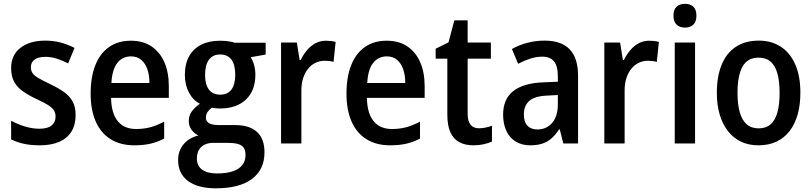

<svg xmlns="http://www.w3.org/2000/svg" viewBox="-20 -769 4354 1029"><path d="M385.3 -152.8Q385.3 -100.1 362.8 -63.7Q340.3 -27.3 297.4 -8.8Q254.4 9.8 192.9 9.8Q145.5 9.8 108.4 1.7Q71.3 -6.3 39.6 -22V-122.1Q70.8 -104.5 111.6 -91.8Q152.3 -79.1 190.9 -79.1Q235.4 -79.1 256.6 -96.4Q277.8 -113.8 277.8 -144.5Q277.8 -162.6 269.3 -176.8Q260.7 -190.9 238.3 -205.6Q215.8 -220.2 173.3 -239.3Q130.9 -259.3 100.8 -281Q70.8 -302.7 55.2 -332Q39.6 -361.3 39.6 -404.3Q39.6 -473.6 89.4 -512.5Q139.2 -551.3 222.7 -551.3Q265.6 -551.3 304.2 -541.3Q342.8 -531.2 379.4 -512.2L345.2 -429.2Q315.9 -444.3 285.2 -454.3Q254.4 -464.4 222.7 -464.4Q185.5 -464.4 165.5 -449.7Q145.5 -435.1 145.5 -409.2Q145.5 -390.1 154.5 -377Q163.6 -363.8 186.5 -350.3Q209.5 -336.9 250.5 -317.4Q291.5 -297.9 321.8 -276.6Q352.1 -255.4 368.7 -226.1Q385.3 -196.8 385.3 -152.8Z M681.2 -550.8Q746.6 -550.8 792 -520.3Q837.4 -489.7 861.1 -435.1Q884.8 -380.4 884.8 -307.1V-244.6H575.2Q576.7 -162.6 610.8 -120.1Q645 -77.6 709.5 -77.6Q751 -77.6 786.4 -87.2Q821.8 -96.7 859.9 -117.2V-26.4Q824.7 -7.8 786.9 1Q749 9.8 700.2 9.8Q625 9.8 572.5 -23.2Q520 -56.2 492.9 -118.2Q465.8 -180.2 465.8 -267.1Q465.8 -357.9 491.7 -421.4Q517.6 -484.9 565.7 -517.8Q613.8 -550.8 681.2 -550.8ZM682.1 -466.8Q636.2 -466.8 608.6 -431.6Q581.1 -396.5 577.1 -324.2H780.8Q780.8 -365.7 769.8 -397.7Q758.8 -429.7 737.1 -448.2Q715.3 -466.8 682.1 -466.8Z M1136.7 240.2Q1040 240.2 987.3 200.7Q934.6 161.1 934.6 89.4Q934.6 39.1 963.6 4.4Q992.7 -30.3 1043.5 -43Q1022 -52.7 1006.8 -73.2Q991.7 -93.8 991.7 -119.6Q991.7 -149.4 1007.1 -170.9Q1022.5 -192.4 1051.3 -212.9Q1014.6 -231.4 992.7 -272.9Q970.7 -314.5 970.7 -367.7Q970.7 -425.3 992.9 -466.3Q1015.1 -507.3 1057.6 -529.1Q1100.1 -550.8 1160.6 -550.8Q1175.8 -550.8 1190.7 -549.3Q1205.6 -547.9 1217.8 -545.4Q1230 -543 1237.3 -540H1403.8V-476.6L1323.7 -462.4Q1335.9 -442.9 1342.3 -418.9Q1348.6 -395 1348.6 -368.2Q1348.6 -283.7 1298.3 -235.6Q1248 -187.5 1157.2 -187.5Q1133.3 -188 1115.2 -191.9Q1101.1 -181.6 1092.3 -168.7Q1083.5 -155.8 1083.5 -138.2Q1083.5 -125 1091.3 -116.2Q1099.1 -107.4 1114.5 -103Q1129.9 -98.6 1152.3 -98.6H1241.2Q1316.9 -98.6 1357.2 -62Q1397.5 -25.4 1397.5 47.4Q1397.5 139.6 1330.6 189.9Q1263.7 240.2 1136.7 240.2ZM1143.1 160.6Q1193.4 160.6 1227.3 149.2Q1261.2 137.7 1278.6 115.5Q1295.9 93.3 1295.9 62Q1295.9 35.6 1285.2 21.5Q1274.4 7.3 1252.7 2Q1231 -3.4 1198.2 -3.4H1122.1Q1096.7 -3.4 1076.9 6.1Q1057.1 15.6 1046.1 34.4Q1035.2 53.2 1035.2 81.5Q1035.2 120.1 1063.7 140.4Q1092.3 160.6 1143.1 160.6ZM1160.2 -261.7Q1200.2 -261.7 1220.5 -289.1Q1240.7 -316.4 1240.7 -367.7Q1240.7 -422.9 1220 -450Q1199.2 -477.1 1159.7 -477.1Q1120.6 -477.1 1099.9 -449Q1079.1 -420.9 1079.1 -367.2Q1079.1 -316.9 1099.4 -289.3Q1119.6 -261.7 1160.2 -261.7Z M1727.1 -550.8Q1739.3 -550.8 1752.9 -549.3Q1766.6 -547.9 1778.8 -544.4L1767.6 -437Q1757.8 -440.4 1745.1 -441.9Q1732.4 -443.4 1720.2 -443.4Q1693.8 -443.4 1670.9 -432.4Q1647.9 -421.4 1630.9 -400.1Q1613.8 -378.9 1604.2 -348.9Q1594.7 -318.8 1595.2 -280.8V0H1486.3V-541H1570.8L1585.9 -447.3H1591.3Q1605 -475.6 1624.8 -499.3Q1644.5 -522.9 1670.2 -536.9Q1695.8 -550.8 1727.1 -550.8Z M2052.2 -550.8Q2117.7 -550.8 2163.1 -520.3Q2208.5 -489.7 2232.2 -435.1Q2255.9 -380.4 2255.9 -307.1V-244.6H1946.3Q1947.8 -162.6 1981.9 -120.1Q2016.1 -77.6 2080.6 -77.6Q2122.1 -77.6 2157.5 -87.2Q2192.9 -96.7 2231 -117.2V-26.4Q2195.8 -7.8 2158 1Q2120.1 9.8 2071.3 9.8Q1996.1 9.8 1943.6 -23.2Q1891.1 -56.2 1864 -118.2Q1836.9 -180.2 1836.9 -267.1Q1836.9 -357.9 1862.8 -421.4Q1888.7 -484.9 1936.8 -517.8Q1984.9 -550.8 2052.2 -550.8ZM2053.2 -466.8Q2007.3 -466.8 1979.7 -431.6Q1952.1 -396.5 1948.2 -324.2H2151.9Q2151.9 -365.7 2140.9 -397.7Q2129.9 -429.7 2108.2 -448.2Q2086.4 -466.8 2053.2 -466.8Z M2546.9 -81.5Q2564.5 -81.5 2582.5 -85.2Q2600.6 -88.9 2616.7 -95.2V-10.3Q2597.7 -1.5 2571.8 4.2Q2545.9 9.8 2517.1 9.8Q2473.6 9.8 2442.4 -6.6Q2411.1 -22.9 2394.3 -59.1Q2377.4 -95.2 2377.4 -154.8V-454.6H2314.9V-507.8L2383.8 -542L2415 -660.2H2486.3V-541H2610.8V-454.6H2486.3V-158.7Q2486.3 -120.1 2501.7 -100.8Q2517.1 -81.5 2546.9 -81.5Z M2898.9 -551.3Q2988.8 -551.3 3033.4 -504.4Q3078.1 -457.5 3078.1 -362.8V0H2999L2980 -75.7H2976.6Q2958 -47.4 2936.8 -28.3Q2915.5 -9.3 2887.9 0.2Q2860.4 9.8 2821.8 9.8Q2775.9 9.8 2743.2 -10.7Q2710.4 -31.2 2693.4 -68.4Q2676.3 -105.5 2676.3 -154.8Q2676.3 -237.8 2730.7 -280.8Q2785.2 -323.7 2891.1 -327.6L2969.7 -331.1V-359.9Q2969.7 -415.5 2949 -440.4Q2928.2 -465.3 2886.7 -465.3Q2855 -465.3 2822.8 -455.1Q2790.5 -444.8 2756.8 -427.2L2723.6 -506.3Q2760.3 -527.3 2805.2 -539.3Q2850.1 -551.3 2898.9 -551.3ZM2969.7 -259.8 2913.6 -256.8Q2845.7 -253.9 2816.7 -228.3Q2787.6 -202.6 2787.6 -156.2Q2787.6 -114.3 2807.1 -94.7Q2826.7 -75.2 2859.9 -75.2Q2908.7 -75.2 2939.2 -110.4Q2969.7 -145.5 2969.7 -210Z M3459.5 -550.8Q3471.7 -550.8 3485.4 -549.3Q3499 -547.9 3511.2 -544.4L3500 -437Q3490.2 -440.4 3477.5 -441.9Q3464.8 -443.4 3452.6 -443.4Q3426.3 -443.4 3403.3 -432.4Q3380.4 -421.4 3363.3 -400.1Q3346.2 -378.9 3336.7 -348.9Q3327.1 -318.8 3327.6 -280.8V0H3218.8V-541H3303.2L3318.4 -447.3H3323.7Q3337.4 -475.6 3357.2 -499.3Q3377 -522.9 3402.6 -536.9Q3428.2 -550.8 3459.5 -550.8Z M3705.1 -541V0H3596.2V-541ZM3651.4 -748.5Q3679.2 -748.5 3695.8 -733.2Q3712.4 -717.8 3712.4 -684.6Q3712.4 -652.3 3695.6 -636.7Q3678.7 -621.1 3651.4 -621.1Q3623.5 -621.1 3606.4 -636.7Q3589.4 -652.3 3589.4 -684.6Q3589.4 -718.3 3606.2 -733.4Q3623 -748.5 3651.4 -748.5Z M4269.5 -271.5Q4269.5 -208 4255.1 -156.2Q4240.7 -104.5 4212.4 -67.4Q4184.1 -30.3 4142.1 -10.3Q4100.1 9.8 4044.4 9.8Q3992.2 9.8 3950.9 -10Q3909.7 -29.8 3880.9 -66.9Q3852.1 -104 3836.9 -155.8Q3821.8 -207.5 3821.8 -271.5Q3821.8 -358.9 3847.4 -421.6Q3873 -484.4 3923.3 -517.8Q3973.6 -551.3 4046.9 -551.3Q4114.3 -551.3 4164.3 -518.8Q4214.4 -486.3 4241.9 -424.1Q4269.5 -361.8 4269.5 -271.5ZM3932.6 -271Q3932.6 -210 3944.6 -167.5Q3956.5 -125 3981.7 -103Q4006.8 -81.1 4045.9 -81.1Q4085.4 -81.1 4110.1 -102.8Q4134.8 -124.5 4146.5 -167Q4158.2 -209.5 4158.2 -271.5Q4158.2 -333 4146.5 -375Q4134.8 -417 4110.1 -438.5Q4085.4 -460 4045.4 -460Q3986.3 -460 3959.5 -412.1Q3932.6 -364.3 3932.6 -271Z"/></svg>

Font: Open Sans SemiCondensed SemiBold
Style: Regular
Weight: 600
Width: 4
Designer: Monotype Design Team
Foundry: Monotype Imaging Inc.
Version: Version 3.000